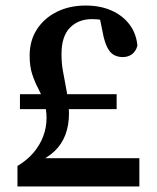

<svg xmlns="http://www.w3.org/2000/svg" viewBox="-20 -673 566 693"><path d="M52 -279V-333H401V-279ZM43 0V-74Q77 -94 100.5 -121.5Q124 -149 136 -181Q148 -213 148 -247Q148 -280 139 -305.5Q130 -331 117.5 -354.5Q105 -378 96 -406Q87 -434 87 -472Q87 -527 113.5 -567.5Q140 -608 185.5 -630.5Q231 -653 289 -653Q342 -653 382.5 -635Q423 -617 447.5 -584.5Q472 -552 476 -508Q470 -487 456 -477Q442 -467 423 -467Q407 -467 393.5 -473.5Q380 -480 370.5 -496Q361 -512 354 -540L338 -618L405 -587Q376 -597 353 -600.5Q330 -604 312 -604Q263 -604 232.5 -573Q202 -542 202 -478Q202 -446 206.5 -420Q211 -394 216 -369Q221 -344 225 -319Q229 -294 229 -264Q229 -221 216 -186.5Q203 -152 176.5 -127Q150 -102 110 -85L132 -124V-102H483V0Z"/></svg>

Font: Source Serif 4 18pt SemiBold
Style: Regular
Weight: 600
Designer: Frank Grießhammer
Foundry: Adobe Systems Incorporated
Version: Version 4.004;hotconv 1.0.116;makeotfexe 2.5.65601